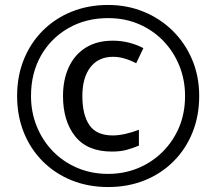

<svg xmlns="http://www.w3.org/2000/svg" viewBox="-20 -744 872 774"><path d="M416 10Q336 10 269 -17Q202 -44 152.5 -93.5Q103 -143 76 -210Q49 -277 49 -357Q49 -437 76 -504Q103 -571 152.5 -620.5Q202 -670 269 -697Q336 -724 416 -724Q492 -724 558.5 -697Q625 -670 675.5 -620.5Q726 -571 754.5 -504Q783 -437 783 -357Q783 -277 756 -210Q729 -143 679.5 -93.5Q630 -44 563 -17Q496 10 416 10ZM416 -43Q480 -43 536 -66Q592 -89 635 -131.5Q678 -174 702 -231Q726 -288 726 -357Q726 -422 703 -479Q680 -536 638.5 -579Q597 -622 540.5 -646.5Q484 -671 416 -671Q326 -671 255.5 -630.5Q185 -590 145 -519.5Q105 -449 105 -357Q105 -292 128 -235Q151 -178 192.5 -135Q234 -92 291 -67.5Q348 -43 416 -43ZM431 -133Q332 -133 283 -194.5Q234 -256 234 -357Q234 -422 257 -472.5Q280 -523 325 -551.5Q370 -580 435 -580Q500 -580 558 -550L529 -489Q479 -515 436 -515Q377 -515 344.5 -473Q312 -431 312 -357Q312 -281 340.5 -239.5Q369 -198 435 -198Q458 -198 486.5 -204.5Q515 -211 540 -221V-157Q516 -147 491 -140Q466 -133 431 -133Z"/></svg>

Font: Noto IKEA Latin
Style: Regular
Weight: 400
Designer: Monotype Design Team
Foundry: Monotype Imaging Inc.
Version: Version 1.0